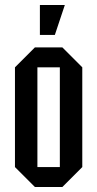

<svg xmlns="http://www.w3.org/2000/svg" viewBox="-20 -750 390 770"><path d="M40 -80V-480L120 -560H230L310 -480V-80L230 0H120ZM130 -80H220V-480H130ZM140 -610V-730H240L200 -610Z"/></svg>

Font: Tektur Condensed
Style: Regular
Weight: 400
Width: 3
Designer: Adam Jagosz
Foundry: Adam Jagosz
Version: Version 1.005;gftools[0.9.30]